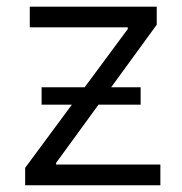

<svg xmlns="http://www.w3.org/2000/svg" viewBox="-20 -550 541 570"><path d="M54.7 -51.8 193.4 -239.3H103.5V-291H231.4L359.4 -463.9V-468.8H68.4V-530.3H445.3V-476.6L310.1 -291H397.5V-239.3H272.5L146.5 -66.4V-61.5H456.1V0H54.7Z"/></svg>

Font: Pretendard Std Light
Style: Regular
Weight: 300
Designer: Base glyphs from Inter by Rasmus Andersson; Hangeul glyphs from Noto Sans CJK(Source Han Sans) by Jang Soo-young and Kan
Foundry: Kil Hyung-jin
Version: Version 1.309